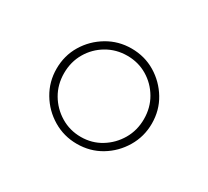

<svg xmlns="http://www.w3.org/2000/svg" viewBox="-75 -826 571 527"><g transform="rotate(30 211.0 -562.0)"><path d="M211 -411Q170 -411 135.5 -431.5Q101 -452 80.5 -486.5Q60 -521 60 -562Q60 -604 80.5 -638Q101 -672 135.5 -692.5Q170 -713 211 -713Q253 -713 287 -692.5Q321 -672 341.5 -638Q362 -604 362 -562Q362 -521 341.5 -486.5Q321 -452 287 -431.5Q253 -411 211 -411ZM211 -433Q246 -433 274.5 -450.5Q303 -468 320 -497Q337 -526 337 -562Q337 -598 320 -627Q303 -656 274.5 -673Q246 -690 211 -690Q176 -690 147 -673Q118 -656 101 -627Q84 -598 84 -562Q84 -526 101 -497Q118 -468 147 -450.5Q176 -433 211 -433Z"/></g></svg>

Font: MuseoModerno Thin Thin
Style: Regular
Weight: 250
Version: Version 1.003